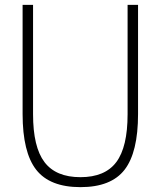

<svg xmlns="http://www.w3.org/2000/svg" viewBox="-20 -760 661 790"><path d="M311 10Q185 10 129 -61.5Q73 -133 73 -291V-740H116V-290Q116 -155 163 -93Q210 -31 311 -31Q412 -31 458.5 -93Q505 -155 505 -290V-740H548V-291Q548 -133 492.5 -61.5Q437 10 311 10Z"/></svg>

Font: Encode Sans Compressed
Style: ExtraLight
Weight: 200
Designer: Pablo Impallari, Andres Torresi
Foundry: Pablo Impallari, Andres Torresi
Version: Version 1.000; ttfautohint (v1.00) -l 8 -r 50 -G 200 -x 14 -